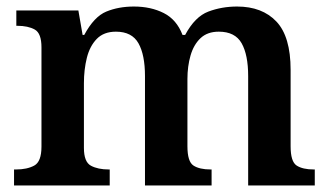

<svg xmlns="http://www.w3.org/2000/svg" viewBox="-20 -568 1010 588"><path d="M23 0V-49H29Q63 -49 85 -61Q107 -73 107 -119V-423Q107 -466 86.5 -477.5Q66 -489 33 -489H30V-536H220L233 -461H238Q268 -517 305.5 -532.5Q343 -548 390 -548Q442 -548 481.5 -528Q521 -508 539 -461H547Q577 -517 618 -532.5Q659 -548 706 -548Q783 -548 826.5 -502Q870 -456 870 -354V-120Q870 -73 888.5 -61Q907 -49 941 -49H944V0H740V-335Q740 -400 720 -435.5Q700 -471 650 -471Q615 -471 594 -451Q573 -431 563.5 -398Q554 -365 554 -326V-120Q554 -73 572.5 -61Q591 -49 625 -49H628V0H424V-335Q424 -400 404 -435.5Q384 -471 335 -471Q298 -471 276.5 -449Q255 -427 246 -391Q237 -355 237 -313V-115Q237 -72 258.5 -60.5Q280 -49 313 -49H316V0Z"/></svg>

Font: Noto Serif NP Hmong SemiBold
Style: Regular
Weight: 600
Designer: Dalton Maag Ltd
Foundry: Dalton Maag Ltd
Version: Version 1.001; ttfautohint (v1.8.4.7-5d5b)